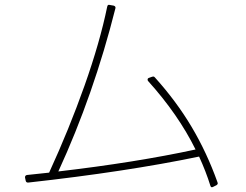

<svg xmlns="http://www.w3.org/2000/svg" viewBox="-20 -778 1040 813"><path d="M434 -750Q436 -760 445 -757L462 -754Q470 -751 469 -744Q377 -378 227 -52Q553 -90 808 -145Q735 -293 607 -435Q605 -437 605 -441Q605 -446 610 -448L624 -453Q627 -454 629 -454Q633 -454 636 -450Q727 -349 791.5 -240.5Q856 -132 901 -6L902 -2Q902 3 897 6L883 13L878 15Q873 15 871 9Q852 -52 823 -115Q515 -51 100 -5H98Q91 -5 89 -12L86 -26V-28Q86 -35 94 -37L188 -47Q273 -232 338 -415.5Q403 -599 434 -750Z"/></svg>

Font: LINE Seed JP_TTF Thin
Style: Regular
Weight: 250
Designer: LY Corporation & Fontrix & Fontworks
Version: Version 1.008